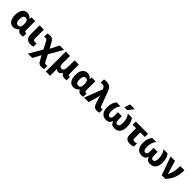

<svg xmlns="http://www.w3.org/2000/svg" viewBox="565 -2955 5375 5375"><g transform="rotate(45 3252.0 -267.5)"><path d="M245 10Q152 10 98 -64.5Q44 -139 44 -272Q44 -413 99 -485.5Q154 -558 248 -558Q309 -558 344.5 -535.5Q380 -513 404 -480H408L421 -549H565V-185Q565 -151 577.5 -139Q590 -127 606 -127Q612 -127 621.5 -128.5Q631 -130 635 -132V-3Q627 1 603.5 5.5Q580 10 564 10Q509 10 476.5 -8Q444 -26 424 -72H413Q391 -38 348 -14Q305 10 245 10ZM310 -121Q365 -121 387 -155Q409 -189 409 -263V-273Q409 -347 388 -386.5Q367 -426 308 -426Q259 -426 237 -386Q215 -346 215 -271Q215 -121 310 -121Z M937 10Q864 10 820.5 -16Q777 -42 757.5 -84.5Q738 -127 738 -177V-549H906V-208Q906 -158 925.5 -141.5Q945 -125 972 -125Q990 -125 1005 -127Q1020 -129 1037 -134V-2Q1018 3 989.5 6.5Q961 10 937 10Z M1065 241 1293 -145 1181 -358Q1163 -393 1148 -407Q1133 -421 1109 -421Q1097 -421 1083 -418.5Q1069 -416 1053 -410V-540Q1073 -547 1094.5 -552Q1116 -557 1146 -557Q1210 -557 1247 -527.5Q1284 -498 1320 -431L1397 -284L1536 -549H1708L1473 -140L1573 53Q1589 82 1603 92.5Q1617 103 1642 103Q1652 103 1663.5 102Q1675 101 1693 97V223Q1668 232 1647.5 236Q1627 240 1592 240Q1548 240 1520.5 227.5Q1493 215 1471.5 185.5Q1450 156 1424 106L1368 -1L1238 241Z M1775 240V-549H1944V-239Q1944 -182 1963 -153Q1982 -124 2025 -124Q2079 -124 2100.5 -169Q2122 -214 2122 -299V-549H2291V-185Q2291 -151 2303 -139Q2315 -127 2332 -127Q2338 -127 2347.5 -128.5Q2357 -130 2361 -132V-3Q2353 1 2329.5 5.5Q2306 10 2289 10Q2235 10 2201.5 -8.5Q2168 -27 2146 -73H2139Q2120 -32 2090.5 -11Q2061 10 2025 10Q1996 10 1976 -1Q1956 -12 1941 -33H1938Q1941 -14 1942.5 21.5Q1944 57 1944 84V240Z M2627 10Q2534 10 2480 -64.5Q2426 -139 2426 -272Q2426 -413 2481 -485.5Q2536 -558 2630 -558Q2691 -558 2726.5 -535.5Q2762 -513 2786 -480H2790L2803 -549H2947V-185Q2947 -151 2959.5 -139Q2972 -127 2988 -127Q2994 -127 3003.5 -128.5Q3013 -130 3017 -132V-3Q3009 1 2985.5 5.5Q2962 10 2946 10Q2891 10 2858.5 -8Q2826 -26 2806 -72H2795Q2773 -38 2730 -14Q2687 10 2627 10ZM2692 -121Q2747 -121 2769 -155Q2791 -189 2791 -263V-273Q2791 -347 2770 -386.5Q2749 -426 2690 -426Q2641 -426 2619 -386Q2597 -346 2597 -271Q2597 -121 2692 -121Z M3555 10Q3510 10 3481 -7Q3452 -24 3434 -52Q3416 -80 3404 -115L3365 -230Q3353 -265 3342.5 -299.5Q3332 -334 3329 -364H3325Q3322 -329 3314 -297Q3306 -265 3296 -232L3227 0H3048L3255 -530L3246 -555Q3230 -599 3202 -614.5Q3174 -630 3136 -630Q3124 -630 3108.5 -628.5Q3093 -627 3081 -624V-757Q3094 -760 3119 -762.5Q3144 -765 3165 -765Q3227 -765 3270.5 -749Q3314 -733 3344.5 -695Q3375 -657 3400 -589L3532 -231Q3549 -185 3561.5 -163Q3574 -141 3586.5 -134Q3599 -127 3615 -127Q3631 -127 3651 -132V-6Q3642 -2 3624.5 2Q3607 6 3587.5 8Q3568 10 3555 10Z M3924 10Q3809 10 3752 -64.5Q3695 -139 3695 -267Q3695 -366 3720 -435Q3745 -504 3784 -549H3945Q3903 -505 3878.5 -433.5Q3854 -362 3854 -273Q3854 -121 3936 -121Q4008 -121 4008 -232V-381H4166V-232Q4166 -176 4183 -148.5Q4200 -121 4238 -121Q4270 -121 4287.5 -141Q4305 -161 4312.5 -195Q4320 -229 4320 -271Q4320 -367 4294.5 -437.5Q4269 -508 4229 -549H4391Q4433 -500 4456.5 -432.5Q4480 -365 4480 -267Q4480 -139 4422.5 -64.5Q4365 10 4250 10Q4184 10 4146.5 -19.5Q4109 -49 4090 -107H4084Q4066 -49 4028 -19.5Q3990 10 3924 10ZM4044 -606V-619L4091 -776H4273V-766L4152 -606Z M4865 10Q4812 10 4771 -6.5Q4730 -23 4706.5 -63Q4683 -103 4683 -176V-423H4548V-549H5031V-423H4851V-181Q4851 -152 4867 -137.5Q4883 -123 4909 -123Q4933 -123 4956 -128.5Q4979 -134 5003 -142V-18Q4978 -6 4943 2Q4908 10 4865 10Z M5336 10Q5221 10 5164 -64.5Q5107 -139 5107 -267Q5107 -366 5132 -435Q5157 -504 5196 -549H5357Q5315 -505 5290.5 -433.5Q5266 -362 5266 -273Q5266 -121 5348 -121Q5420 -121 5420 -232V-381H5578V-232Q5578 -176 5595 -148.5Q5612 -121 5650 -121Q5682 -121 5699.5 -141Q5717 -161 5724.5 -195Q5732 -229 5732 -271Q5732 -367 5706.5 -437.5Q5681 -508 5641 -549H5803Q5845 -500 5868.5 -432.5Q5892 -365 5892 -267Q5892 -139 5834.5 -64.5Q5777 10 5662 10Q5596 10 5558.5 -19.5Q5521 -49 5502 -107H5496Q5478 -49 5440 -19.5Q5402 10 5336 10Z M6123 0 5926 -549H6099L6192 -242Q6198 -224 6206 -196.5Q6214 -169 6218 -150H6223Q6249 -198 6267.5 -253.5Q6286 -309 6295.5 -381Q6305 -453 6305 -549H6474Q6474 -443 6455 -350.5Q6436 -258 6391 -172Q6346 -86 6269 0Z"/></g></svg>

Font: Noto Sans ExtraBold
Style: Regular
Weight: 800
Designer: Monotype Design Team
Foundry: Monotype Imaging Inc.
Version: Version 2.007